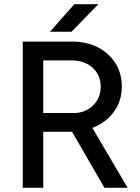

<svg xmlns="http://www.w3.org/2000/svg" viewBox="-20 -899 671 919"><path d="M89 0V-700H325Q395 -700 448.5 -672.5Q502 -645 532.5 -596.5Q563 -548 563 -484Q563 -415 524.5 -363Q486 -311 422 -287L591 0H480L325 -268Q320 -268 316 -268H187V0ZM187 -358H334Q387 -358 424.5 -393.5Q462 -429 462 -484Q462 -540 423 -575Q384 -610 322 -610H187ZM219 -747 336 -879H451L322 -747Z"/></svg>

Font: Figtree Medium
Style: Regular
Weight: 500
Designer: Erik Kennedy
Foundry: Erik Kennedy
Version: Version 2.001; ttfautohint (v1.8.4.7-5d5b);gftools[0.9.27]